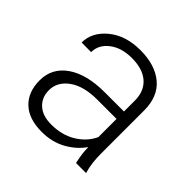

<svg xmlns="http://www.w3.org/2000/svg" viewBox="-143 -676 824 824"><g transform="rotate(45 269.0 -264.0)"><path d="M411.6 0Q405.8 -27.3 403.3 -45.9Q400.9 -64.5 400.9 -83.5L399.4 -84Q370.6 -43 322.8 -16.6Q274.9 9.8 212.9 9.8Q134.3 9.8 92.3 -30.3Q50.3 -70.3 50.3 -140.6Q50.3 -215.3 112.5 -258.5Q174.8 -301.8 284.2 -301.8H400.9V-367.2Q400.9 -424.8 365 -456.5Q329.1 -488.3 262.7 -488.3Q200.2 -488.3 160.6 -457.8Q121.1 -427.2 121.1 -382.3L63 -382.8Q63 -445.3 119.4 -491.7Q175.8 -538.1 265.1 -538.1Q354.5 -538.1 406.7 -494.4Q459 -450.7 459 -366.2V-106.4Q459 -78.1 461.9 -52.2Q464.8 -26.4 472.7 0ZM219.7 -41.5Q284.2 -41.5 331.8 -70.6Q379.4 -99.6 400.9 -146.5V-256.8H283.2Q202.1 -256.8 155.3 -223.4Q108.4 -189.9 108.4 -138.7Q108.4 -95.2 137.5 -68.4Q166.5 -41.5 219.7 -41.5Z"/></g></svg>

Font: Franko
Style: Light
Weight: 300
Designer: Google
Version: Version 1.200310; 2013